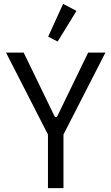

<svg xmlns="http://www.w3.org/2000/svg" viewBox="-20 -969 574 989"><path d="M227 0V-276L11 -698H102L263 -366H273L434 -698H523L307 -276V0ZM277 -755 228 -780 305 -949 374 -913Z"/></svg>

Font: IBM Plex Sans Condensed
Style: Regular
Weight: 400
Width: 3
Designer: Mike Abbink, Paul van der Laan, Pieter van Rosmalen
Foundry: Bold Monday
Version: Version 1.1